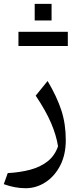

<svg xmlns="http://www.w3.org/2000/svg" viewBox="-20 -724 432 1016"><path d="M328.1 17.6Q328.1 94.7 298.6 151.9Q269 209 220.5 240.5Q171.9 272 115.2 272Q59.6 272 0 250.5L21 191.9Q85.4 188.5 139.2 174.3Q192.9 160.2 231.2 130.4Q269.5 100.6 287.1 50.3Q277.8 -8.8 250.2 -73.2Q222.7 -137.7 168.9 -217.8L231.9 -295.4Q280.8 -212.9 304.4 -141.1Q328.1 -69.3 328.1 17.6ZM77.6 -480.5V-555.7H338.9V-480.5ZM163.6 -703.6H252.9V-615.7H163.6Q164.1 -659.2 163.6 -703.6Z"/></svg>

Font: Pinar DS3-Regular
Style: Regular
Weight: 400
Designer: Amin Abedi
Version: Version 2.000